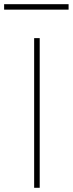

<svg xmlns="http://www.w3.org/2000/svg" viewBox="-45 -892 346 912"><path d="M143.6 0H117.2V-710.9H143.6ZM280.8 -846.2H-25.4V-872.1H280.8Z"/></svg>

Font: Roboto-Thin
Style: Regular
Weight: 250
Designer: Google
Version: Version 1.100141; 2013; ttfautohint (v0.94.14-c901) -l 8 -r 